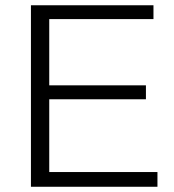

<svg xmlns="http://www.w3.org/2000/svg" viewBox="-20 -713 665 733"><path d="M98.1 0V-692.9H565.9V-640.1H168V-387.2H537.1V-334H168V-56.2H581.1V0Z"/></svg>

Font: CMU Bright
Style: Roman
Weight: 500
Version: Version 0.7.0